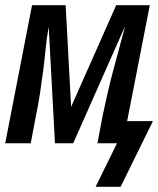

<svg xmlns="http://www.w3.org/2000/svg" viewBox="-34 -550 607 737"><path d="M429 167H333L415 0H340L360 -106Q369 -148 378.5 -190Q388 -232 399 -273.5Q410 -315 421.5 -357Q433 -399 444 -441L445 -447L247 0H177L153 -447Q145 -404 141 -361.5Q137 -319 131.5 -276.5Q126 -234 119.5 -191.5Q113 -149 104 -106L84 0H-14L89 -530H218L239 -140L412 -530H541L454 -85H553Z"/></svg>

Font: Lode Dark
Style: Bold Italic
Weight: 700
Italic angle: -11°
Monospace: yes
Designer: Belleve Invis
Foundry: Belleve Invis
Version: Version 29.2.0; ttfautohint (v1.8.3)